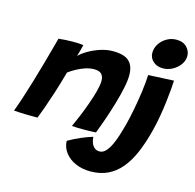

<svg xmlns="http://www.w3.org/2000/svg" viewBox="-138 -842 1250 1231"><g transform="rotate(15 487.0 -226.5)"><path d="M151.5 6.8Q136.1 6.9 114.1 6.8Q92.1 6.6 69.6 6.2Q51.4 5.5 27.4 4.4Q3.5 3.2 -5.8 2.4Q10 -39.2 27.4 -92.2Q44.9 -145.2 64.1 -209.8Q83.4 -274.4 105.1 -351Q126.8 -427.6 150.4 -516.5Q170.1 -519 196.8 -520.6Q223.4 -522.1 249.6 -522.1Q268.2 -522.1 285.4 -521.2Q302.6 -520.2 315 -518.1Q314.1 -513.6 310.4 -499.3Q306.8 -485 302.2 -468.6Q297.6 -452.1 293.8 -440.4Q311.2 -459.2 346.3 -480.2Q381.4 -501.1 424.6 -515.6Q467.8 -530 509 -530Q585.1 -530 617.4 -499.3Q649.6 -468.6 649.6 -407.8Q649.6 -372.6 639.2 -322.6Q628.9 -272.6 612.2 -215.7Q595.6 -158.8 576.1 -102.4Q556.6 -46 538.1 1.5Q527.4 2.5 505.8 3.3Q484.2 4.1 460.1 4.1Q434.5 4.1 411.8 3.4Q389 2.6 378.5 1.5Q393.1 -29.6 411.6 -74.2Q430 -118.8 447.2 -166.8Q464.5 -214.8 475.6 -257.2Q486.8 -299.8 486.8 -326.5Q486.8 -355 472.3 -370.9Q457.9 -386.8 422.9 -386.8Q393.4 -386.8 363.1 -376.4Q332.8 -366.1 305.9 -351Q279 -335.9 259.1 -321.1Q237.4 -242.1 216.8 -178.4Q196.1 -114.6 179.5 -67.9Q162.9 -21.2 151.5 6.8ZM887.2 -107.4Q865.2 -19.9 836.4 47.4Q807.5 114.8 769.1 160.2Q730.8 205.8 680.8 229.1Q630.9 252.4 566.6 252.4Q512.6 252.4 468.9 233.4Q425.1 214.4 398.8 180.5Q372.5 146.6 370.5 102.4Q407.5 80.4 452.4 61.2Q497.4 42.1 529.1 33Q530 53.4 536.8 71.9Q543.5 90.4 556.9 101.9Q570.4 113.5 591.1 113.5Q613.2 113.5 631.4 94.3Q649.5 75.1 664 44.2Q678.5 13.4 689.8 -22.4Q701.1 -58.2 709.9 -91.2Q724 -144.6 735.9 -207.4Q747.9 -270.1 756 -331.3Q764.1 -392.5 766.1 -440.5L935.4 -448.6Q934.5 -425.9 931.3 -387.4Q928.1 -348.9 922.3 -301.6Q916.5 -254.2 907.8 -204.1Q899.1 -153.9 887.2 -107.4ZM883.6 -706.4Q928.8 -706.4 953 -680.7Q977.2 -655 977.2 -623.5Q977.2 -591.8 957.7 -564.9Q938.1 -538.1 907.9 -522.2Q877.8 -506.2 845.2 -506.2Q805.1 -506.2 780 -529.2Q754.9 -552.2 754.9 -584.8Q754.9 -617.5 772.8 -645.1Q790.8 -672.8 820.2 -689.6Q849.6 -706.4 883.6 -706.4Z"/></g></svg>

Font: Grandstander Thin
Style: Italic
Weight: 100
Italic angle: -15°
Designer: Tyler Finck
Foundry: Etcetera Type Co
Version: Version 1.200